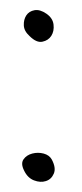

<svg xmlns="http://www.w3.org/2000/svg" viewBox="-20 -358 162 378"><path d="M27.3 -22.5Q20.5 -36.1 26.4 -44.4Q32.2 -52.7 43.5 -55.7Q54.7 -58.6 65.9 -55.7Q77.1 -52.7 82 -43.9Q90.8 -27.3 85.9 -16.1Q81.1 -4.9 70.3 -1.5Q59.6 2 46.9 -2.9Q34.2 -7.8 27.3 -22.5ZM38.1 -287.1Q27.3 -296.9 26.9 -308.1Q26.4 -319.3 31.7 -327.6Q37.1 -335.9 47.9 -337.9Q58.6 -339.8 71.3 -331.1Q84 -322.3 85.4 -309.6Q86.9 -296.9 81.1 -287.6Q75.2 -278.3 63.5 -275.9Q51.8 -273.4 38.1 -287.1Z"/></svg>

Font: Nothing You Could Do
Style: Regular
Weight: 400
Version: Version 1.005